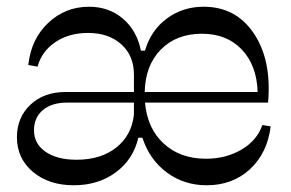

<svg xmlns="http://www.w3.org/2000/svg" viewBox="-20 -548 874 576"><path d="M201.2 7.8Q126.5 7.8 78.6 -32.5Q30.8 -72.8 30.8 -136.2Q30.8 -195.8 71.3 -233.9Q111.8 -272 176.8 -272H381.8V-324.2Q381.8 -380.9 344 -415Q306.2 -449.2 244.1 -449.2Q187 -449.2 146 -421.6Q105 -394 92.8 -348.1L64.9 -353Q73.2 -430.7 124.5 -479.2Q175.8 -527.8 247.1 -527.8Q306.6 -527.8 348.6 -492.2Q390.6 -456.5 402.8 -396H415Q432.6 -457 480.5 -492.4Q528.3 -527.8 590.8 -527.8Q688 -527.8 741.7 -447.5Q795.4 -367.2 784.2 -240.2H415Q421.9 -162.6 471.2 -117.2Q520.5 -71.8 598.1 -71.8Q657.7 -71.8 704.3 -99.1Q751 -126.5 767.1 -172.9L792 -168.9Q782.2 -88.9 730 -40.5Q677.7 7.8 600.1 7.8Q532.2 7.8 480.5 -30.5Q428.7 -68.8 407.2 -134.8H395Q379.9 -69.8 327.4 -31Q274.9 7.8 201.2 7.8ZM82 -157.2Q82 -116.7 116.5 -92.8Q150.9 -68.8 210 -68.8Q282.7 -68.8 328.9 -105.5Q375 -142.1 381.8 -204.1V-240.2H181.2Q135.3 -240.2 108.6 -217.8Q82 -195.3 82 -157.2ZM414.1 -272H752.9Q750.5 -351.6 705.6 -399.2Q660.6 -446.8 585.9 -446.8Q509.3 -446.8 462.6 -399.4Q416 -352.1 414.1 -272Z"/></svg>

Font: Ribes
Style: Regular
Weight: 400
Designer: Luigi Gorlero
Foundry: Collletttivo
Version: Version 2.100;Glyphs 3.2 (3217)